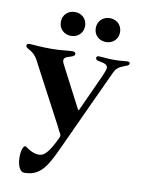

<svg xmlns="http://www.w3.org/2000/svg" viewBox="-95 -697 714 968"><g transform="rotate(10 261.5 -212.5)"><path d="M96.6 208.8C168 208.8 202.4 171.9 248.6 71.7L280.5 2.8L304 -47.6H303.6L339.8 -125.7L339.5 -125.4L452.4 -369C466.3 -399.5 493.6 -403.8 516.7 -414.1C522.4 -416.9 525.6 -420.8 525.9 -425.4C525.6 -432.2 519.9 -434.7 513.1 -434.7C503.9 -434.7 484.7 -430.4 445 -430.4C409.8 -430.4 386.7 -434.3 368.3 -434.7C360.8 -434.7 354 -431.8 354 -424.7C354 -417.3 360.1 -414.1 365.4 -411.9C377.1 -408 416.2 -408 416.2 -384.2C416.2 -377.1 413.7 -369.3 404.1 -346.2L315.3 -151.6C313.2 -148.8 311.1 -149.5 308.6 -153.8L203.8 -355.5C197.8 -366.8 193.2 -375.4 193.2 -383.9C193.2 -401.6 214.1 -403.8 232.6 -410.5C241.1 -414.1 247.2 -418 247.5 -424C247.9 -434.3 240.8 -436.8 230.5 -436.8C208.5 -436.8 168.7 -430.4 128.2 -430.4C60.7 -430 37.3 -435 10.7 -435.4C1.4 -435 -2.8 -430.8 -2.8 -425.4C-2.8 -404.8 34.8 -412.3 61.4 -358.7L227.6 -44.4H226.9L243.6 -13.1C245.4 -7.8 244.7 -3.2 242.5 2.8C198.5 96.6 176.1 106.2 152.7 106.2C115.8 105.8 85.9 76 79.9 76C67.8 76.3 58.9 109.4 61.1 143.5C63.2 185.7 79.2 208.8 96.6 208.8ZM147.4 -572.8C147.4 -536.6 174.4 -511.7 209.5 -511.7C244.7 -511.7 271.7 -536.6 271.7 -572.8C271.7 -608.7 244.7 -633.9 209.5 -633.9C174.4 -633.9 147.4 -608.7 147.4 -572.8ZM326.3 -572.8C326.3 -536.6 353.3 -511.7 388.5 -511.7C423.7 -511.7 450.6 -536.6 450.6 -572.8C450.6 -608.7 423.7 -633.9 388.5 -633.9C353.3 -633.9 326.3 -608.7 326.3 -572.8Z"/></g></svg>

Font: Margiela Serif Semibold
Style: Regular
Weight: 600
Designer: Andreas Faust, Stefan Endress
Version: Version 1.002;FEAKit 1.0